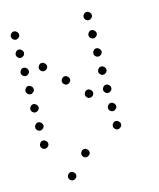

<svg xmlns="http://www.w3.org/2000/svg" viewBox="-124 -761 847 1020"><g transform="rotate(-15 300.0 -250.5)"><path d="M49 -673Q41 -673 34.5 -666Q28 -659 28 -651V-649Q28 -641 34.5 -634.5Q41 -628 49 -628H51Q59 -628 66 -634.5Q73 -641 73 -649V-651Q73 -659 66 -666Q59 -673 51 -673ZM449 -673Q441 -673 434.5 -666Q428 -659 428 -651V-649Q428 -641 434.5 -634.5Q441 -628 449 -628H451Q459 -628 466 -634.5Q473 -641 473 -649V-651Q473 -659 466 -666Q459 -673 451 -673ZM49 -573Q41 -573 34.5 -566Q28 -559 28 -551V-549Q28 -541 34.5 -534.5Q41 -528 49 -528H51Q59 -528 66 -534.5Q73 -541 73 -549V-551Q73 -559 66 -566Q59 -573 51 -573ZM449 -573Q441 -573 434.5 -566Q428 -559 428 -551V-549Q428 -541 434.5 -534.5Q441 -528 449 -528H451Q459 -528 466 -534.5Q473 -541 473 -549V-551Q473 -559 466 -566Q459 -573 451 -573ZM49 -473Q41 -473 34.5 -466Q28 -459 28 -451V-449Q28 -441 34.5 -434.5Q41 -428 49 -428H51Q59 -428 66 -434.5Q73 -441 73 -449V-451Q73 -459 66 -466Q59 -473 51 -473ZM149 -473Q141 -473 134.5 -466Q128 -459 128 -451V-449Q128 -441 134.5 -434.5Q141 -428 149 -428H151Q159 -428 166 -434.5Q173 -441 173 -449V-451Q173 -459 166 -466Q159 -473 151 -473ZM449 -473Q441 -473 434.5 -466Q428 -459 428 -451V-449Q428 -441 434.5 -434.5Q441 -428 449 -428H451Q459 -428 466 -434.5Q473 -441 473 -449V-451Q473 -459 466 -466Q459 -473 451 -473ZM49 -373Q41 -373 34.5 -366Q28 -359 28 -351V-349Q28 -341 34.5 -334.5Q41 -328 49 -328H51Q59 -328 66 -334.5Q73 -341 73 -349V-351Q73 -359 66 -366Q59 -373 51 -373ZM249 -373Q241 -373 234.5 -366Q228 -359 228 -351V-349Q228 -341 234.5 -334.5Q241 -328 249 -328H251Q259 -328 266 -334.5Q273 -341 273 -349V-351Q273 -359 266 -366Q259 -373 251 -373ZM449 -373Q441 -373 434.5 -366Q428 -359 428 -351V-349Q428 -341 434.5 -334.5Q441 -328 449 -328H451Q459 -328 466 -334.5Q473 -341 473 -349V-351Q473 -359 466 -366Q459 -373 451 -373ZM49 -273Q41 -273 34.5 -266Q28 -259 28 -251V-249Q28 -241 34.5 -234.5Q41 -228 49 -228H51Q59 -228 66 -234.5Q73 -241 73 -249V-251Q73 -259 66 -266Q59 -273 51 -273ZM349 -273Q341 -273 334.5 -266Q328 -259 328 -251V-249Q328 -241 334.5 -234.5Q341 -228 349 -228H351Q359 -228 366 -234.5Q373 -241 373 -249V-251Q373 -259 366 -266Q359 -273 351 -273ZM449 -273Q441 -273 434.5 -266Q428 -259 428 -251V-249Q428 -241 434.5 -234.5Q441 -228 449 -228H451Q459 -228 466 -234.5Q473 -241 473 -249V-251Q473 -259 466 -266Q459 -273 451 -273ZM49 -173Q41 -173 34.5 -166Q28 -159 28 -151V-149Q28 -141 34.5 -134.5Q41 -128 49 -128H51Q59 -128 66 -134.5Q73 -141 73 -149V-151Q73 -159 66 -166Q59 -173 51 -173ZM449 -173Q441 -173 434.5 -166Q428 -159 428 -151V-149Q428 -141 434.5 -134.5Q441 -128 449 -128H451Q459 -128 466 -134.5Q473 -141 473 -149V-151Q473 -159 466 -166Q459 -173 451 -173ZM49 -73Q41 -73 34.5 -66Q28 -59 28 -51V-49Q28 -41 34.5 -34.5Q41 -28 49 -28H51Q59 -28 66 -34.5Q73 -41 73 -49V-51Q73 -59 66 -66Q59 -73 51 -73ZM449 -73Q441 -73 434.5 -66Q428 -59 428 -51V-49Q428 -41 434.5 -34.5Q441 -28 449 -28H451Q459 -28 466 -34.5Q473 -41 473 -49V-51Q473 -59 466 -66Q459 -73 451 -73ZM249 27Q241 27 234.5 34Q228 41 228 49V51Q228 59 234.5 65.5Q241 72 249 72H251Q259 72 266 65.5Q273 59 273 51V49Q273 41 266 34Q259 27 251 27ZM149 127Q141 127 134.5 134Q128 141 128 149V151Q128 159 134.5 165.5Q141 172 149 172H151Q159 172 166 165.5Q173 159 173 151V149Q173 141 166 134Q159 127 151 127Z"/></g></svg>

Font: Doto Rounded Light
Style: Regular
Weight: 300
Monospace: yes
Version: Version 1.000